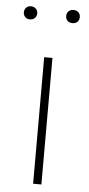

<svg xmlns="http://www.w3.org/2000/svg" viewBox="-53 -755 366 786"><g transform="rotate(5 130.5 -361.5)"><path d="M22.5 -715Q30 -723 42 -723Q54 -723 62 -715.5Q70 -708 70 -696Q70 -684 62 -676.5Q54 -669 42 -669Q30 -669 22.5 -677Q15 -685 15 -696Q15 -707 22.5 -715ZM196.5 -715.5Q204 -723 217 -723Q230 -723 237.5 -715.5Q245 -708 245 -696Q245 -684 237.5 -676.5Q230 -669 217 -669Q204 -669 196.5 -676.5Q189 -684 189 -696Q189 -708 196.5 -715.5ZM148 -520V0H114V-520Z"/></g></svg>

Font: Fira Sans UltraLight
Style: Regular
Weight: 200
Designer: Carrois Corporate & Edenspiekermann AG
Foundry: Carrois Corporate GbR & Edenspiekermann AG
Version: Version 4.106;PS 004.106;hotconv 1.0.70;makeotf.lib2.5.58329